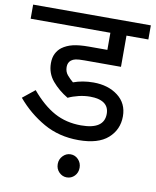

<svg xmlns="http://www.w3.org/2000/svg" viewBox="-89 -690 771 951"><g transform="rotate(10 296.0 -215.0)"><path d="M358 -222Q329 -222 300 -215Q271 -208 248 -197Q201 -225 169 -263Q137 -301 137 -352Q137 -380 147 -400Q157 -420 174 -433Q197 -450 228 -457.5Q259 -465 308 -465H401V-551H0V-622H592V-551H482V-394H298Q267 -394 254 -391Q241 -388 232 -381Q217 -369 217 -347Q217 -323 231 -306.5Q245 -290 261 -277Q307 -294 362 -294Q436 -294 485 -256.5Q534 -219 534 -154Q534 -87 485 -43.5Q436 0 337 0Q239 0 161.5 -44Q84 -88 25 -158L86 -207Q143 -139 202.5 -106.5Q262 -74 337 -74Q453 -74 453 -152Q453 -187 428.5 -204.5Q404 -222 358 -222ZM257 134Q257 110 273.5 93Q290 76 312 76Q335 76 351 93Q367 110 367 134Q367 159 351 175.5Q335 192 312 192Q290 192 273.5 175.5Q257 159 257 134Z"/></g></svg>

Font: Noto Sans
Style: Italic
Weight: 400
Italic angle: -12°
Designer: Monotype Design Team
Foundry: Monotype Imaging Inc.
Version: Version 2.013; ttfautohint (v1.8.4.7-5d5b)